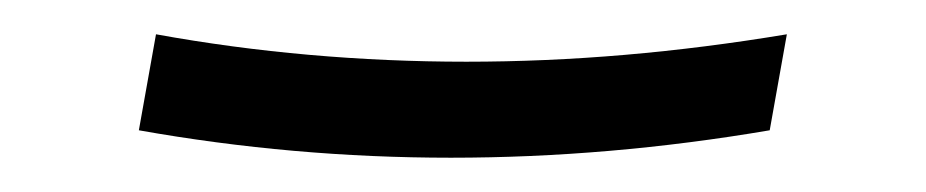

<svg xmlns="http://www.w3.org/2000/svg" viewBox="-20 -388 540 112"><path d="M243 -296Q197 -296 151.5 -300Q106 -304 61 -312L71 -368Q115 -360 160.5 -356Q206 -352 252 -352Q298 -352 344.5 -356Q391 -360 439 -368L429 -312Q382 -304 335.5 -300Q289 -296 243 -296Z"/></svg>

Font: Iosevka Light Oblique
Style: Regular
Weight: 300
Italic angle: -9°
Monospace: yes
Designer: Belleve Invis
Foundry: Belleve Invis
Version: Version 32.5.0; ttfautohint (v1.8.4)